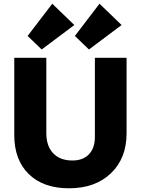

<svg xmlns="http://www.w3.org/2000/svg" viewBox="-20 -1006 760 1036"><path d="M460 -739 384 -812 517 -986 636 -871ZM205 -739 129 -812 262 -986 381 -871ZM352 10Q214 10 135.5 -66.5Q57 -143 57 -277V-694H230V-287Q230 -218 267 -179Q304 -140 371 -140Q428 -140 460 -173.5Q492 -207 492 -267V-694H663V-287Q663 -152 578.5 -71Q494 10 352 10Z"/></svg>

Font: Cantarell Extra Bold
Style: Regular
Weight: 800
Designer: Dave Crossland, Nikolaus Waxweiler, Florian Fecher, Jacques Le Bailly, Eben Sorkin, Alexei Vanyashin, Alexios Zavras, Em
Version: Version 0.303